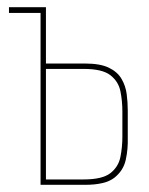

<svg xmlns="http://www.w3.org/2000/svg" viewBox="-20 -515 416 535"><path d="M93 0V-479H5V-495H108V-338H217Q259 -338 283 -326.5Q307 -315 318.5 -295.5Q330 -276 333 -253Q336 -230 336 -207V-131Q337 -100 330.5 -70Q324 -40 299 -20Q274 0 217 0ZM108 -15H213Q265 -15 287.5 -32.5Q310 -50 315.5 -77.5Q321 -105 321 -134V-204Q321 -234 315.5 -261Q310 -288 287.5 -305.5Q265 -323 213 -323H108Z"/></svg>

Font: Alumni Sans Pinstripe
Style: Regular
Weight: 400
Designer: Robert E. Leuschke
Foundry: Robert E. Leuschke
Version: Version 1.010; ttfautohint (v1.8.4.7-5d5b)